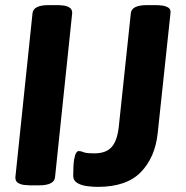

<svg xmlns="http://www.w3.org/2000/svg" viewBox="-20 -722 725 750"><path d="M97 2Q89 2 75 0.5Q61 -1 50.5 -7.5Q40 -14 40 -29L107 -670Q110 -702 170 -702H205Q214 -702 227.5 -700.5Q241 -699 251.5 -692.5Q262 -686 262 -671L195 -30Q192 2 132 2ZM362 8Q342 8 319.5 5Q297 2 281.5 -7.5Q266 -17 266 -35Q266 -78 269.5 -98.5Q273 -119 278 -125.5Q283 -132 286 -132Q297 -132 306.5 -127.5Q316 -123 349 -123Q394 -123 416 -147.5Q438 -172 444 -227L491 -670Q494 -702 554 -702H589Q598 -702 612 -700.5Q626 -699 637 -692.5Q648 -686 646 -671L596 -202Q586 -107 530 -49.5Q474 8 362 8Z"/></svg>

Font: Asap
Style: Bold Italic
Weight: 700
Italic angle: -6°
Designer: Pablo Cosgaya
Foundry: Omnibus-Type
Version: Version 3.001; ttfautohint (v1.8.3)